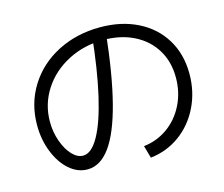

<svg xmlns="http://www.w3.org/2000/svg" viewBox="-100 -836 1137 973"><g transform="rotate(-15 469.0 -349.5)"><path d="M804.7 -357.4Q804.7 -440.4 766.1 -503.4Q727.5 -566.4 658.2 -601.1Q588.9 -635.7 498 -635.7Q396.5 -635.7 312 -591.8Q227.5 -547.9 178.7 -472.2Q129.9 -396.5 129.9 -304.7Q129.9 -251 147 -202.6Q164.1 -154.3 191.4 -125Q218.8 -95.7 249 -95.7Q293 -95.7 332 -165.5Q371.1 -235.4 401.4 -366.7Q431.6 -498 450.2 -679.7L521.5 -671.9Q498 -452.1 460.9 -308.6Q423.8 -165 372.1 -93.8Q320.3 -22.5 252.9 -22.5Q201.2 -22.5 157.7 -60.5Q114.3 -98.6 88.4 -163.6Q62.5 -228.5 62.5 -304.7Q62.5 -418 119.1 -508.8Q175.8 -599.6 275.4 -650.9Q375 -702.1 499 -702.1Q609.4 -702.1 694.8 -659.7Q780.3 -617.2 828.1 -539.1Q876 -460.9 876 -357.4Q876 -263.7 837.4 -184.6Q798.8 -105.5 731 -56.2Q663.1 -6.8 577.1 2.9L558.6 -62.5Q628.9 -70.3 685.1 -110.8Q741.2 -151.4 772.9 -215.8Q804.7 -280.3 804.7 -357.4Z"/></g></svg>

Font: Pretendard JP Variable
Style: Regular
Weight: 400
Designer: Base glyphs from Inter by Rasmus Andersson; Hangul glyphs from Noto Sans CJK(Source Han Sans) by Jang Soo-young and Kang
Foundry: Kil Hyung-jin
Version: Version 1.307;Glyphs 3.2 (3192)